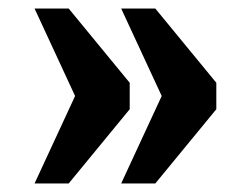

<svg xmlns="http://www.w3.org/2000/svg" viewBox="-20 -495 587 450"><path d="M264 -65 359 -270 264 -475H344L487 -301V-239L344 -65ZM61 -65 156 -270 61 -475H141L284 -301V-239L141 -65Z"/></svg>

Font: Noto Serif Khmer SemiCondensed Black
Style: Regular
Weight: 900
Width: 4
Designer: Danh Hong and the Monotype Design Team
Foundry: Monotype Imaging Inc.
Version: Version 2.004